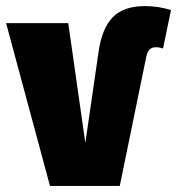

<svg xmlns="http://www.w3.org/2000/svg" viewBox="-35 -610 581 630"><path d="M358 0H129L-15 -534H189L245 -141L288 -437Q299 -517 335 -553.5Q371 -590 440 -590Q485 -590 526 -577L500 -451Q488 -455 476 -455Q451 -455 445 -424Z"/></svg>

Font: Fira Sans Condensed Black
Style: Regular
Weight: 900
Width: 3
Designer: Carrois Corporate & Edenspiekermann AG
Foundry: Carrois Corporate GbR & Edenspiekermann AG
Version: Version 4.203